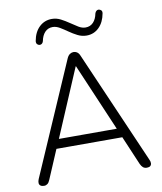

<svg xmlns="http://www.w3.org/2000/svg" viewBox="-98 -1002 919 1087"><g transform="rotate(-10 361.0 -458.5)"><path d="M67 6Q54 6 46.5 0.5Q39 -5 38.5 -15Q38 -25 43 -37L324 -683Q331 -698 341 -704.5Q351 -711 361 -711Q373 -711 382.5 -704.5Q392 -698 398 -683L679 -37Q685 -25 684.5 -15Q684 -5 677.5 0.5Q671 6 658 6Q644 6 635.5 -1.5Q627 -9 621 -22L544 -203L577 -188H144L178 -203L101 -22Q95 -7 86.5 -0.5Q78 6 67 6ZM360 -629 190 -229 167 -241H554L533 -229L362 -629ZM181 -784Q172 -785 166.5 -791Q161 -797 162 -809Q171 -860 201 -888.5Q231 -917 273 -917Q300 -917 324 -904.5Q348 -892 370.5 -876.5Q393 -861 413.5 -848.5Q434 -836 454 -836Q481 -836 498.5 -854.5Q516 -873 522 -905Q525 -914 530.5 -918.5Q536 -923 543 -923Q552 -922 558 -916Q564 -910 562 -898Q553 -848 523.5 -819Q494 -790 452 -790Q425 -790 400.5 -802.5Q376 -815 354 -830.5Q332 -846 311 -858.5Q290 -871 270 -871Q243 -871 225.5 -852.5Q208 -834 202 -802Q200 -794 194.5 -789Q189 -784 181 -784Z"/></g></svg>

Font: Nunito ExtraLight Light
Style: Regular
Weight: 300
Version: Version 3.602